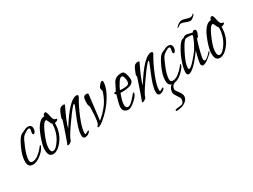

<svg xmlns="http://www.w3.org/2000/svg" viewBox="-58 -1165 2725 2070"><g transform="rotate(-30 1304.5 -129.5)"><path d="M264 -328Q264 -307 254.5 -290.5Q245 -274 234 -274Q222 -274 222 -292Q222 -298 226 -314Q230 -330 230 -337Q230 -353 213 -353Q201 -353 175.5 -336.5Q150 -320 137 -307Q118 -287 82 -197.5Q46 -108 46 -59Q46 -22 75 -22Q112 -22 149 -50.5Q186 -79 209 -108.5Q232 -138 233 -138Q238 -136 238 -131Q238 -116 214 -83.5Q190 -51 147.5 -21.5Q105 8 65 8Q4 8 4 -63Q4 -132 49 -229Q94 -326 127 -341Q142 -347 159.5 -356Q177 -365 189.5 -370Q202 -375 217 -375Q264 -375 264 -328Z M492 -264Q492 -147 431 -64Q370 19 310 19Q252 19 252 -65Q252 -88 256 -111Q261 -137 274 -178Q287 -219 308 -267Q329 -315 359.5 -348.5Q390 -382 421 -382H428Q428 -396 436 -406Q444 -416 458 -416Q472 -415 483 -357.5Q494 -300 515 -298Q534 -295 534 -287Q534 -279 519 -271.5Q504 -264 492 -264ZM464 -272Q455 -277 442 -307.5Q429 -338 424 -338Q393 -338 352 -246.5Q311 -155 301 -102Q297 -79 297 -60Q297 -11 325 -11Q365 -11 414.5 -92.5Q464 -174 464 -272Z M852 -372Q801 -287 757 -177Q713 -67 713 -12Q713 6 721 6Q724 6 740.5 -4Q757 -14 760 -14Q766 -14 766 -8Q766 4 744 19Q722 34 700 34Q671 34 671 -9Q671 -48 687 -100Q703 -152 737 -233Q771 -314 771 -315Q776 -328 776 -335Q776 -340 773 -340Q768 -340 751 -322Q708 -274 628 -158Q548 -42 546 -15Q545 -8 527 4.5Q509 17 497 17Q490 17 489 10Q491 13 526.5 -90Q562 -193 577 -239Q581 -251 581 -257Q581 -261 579.5 -264.5Q578 -268 578 -270Q578 -274 581 -283Q604 -347 620 -367.5Q636 -388 669 -388Q682 -388 684 -379Q602 -211 586 -139Q751 -405 839 -405Q859 -405 859 -392Q859 -383 852 -372Z M1165 -354Q1154 -295 1115 -227.5Q1076 -160 1030 -109Q984 -58 940.5 -23.5Q897 11 875 11Q869 11 869 6Q869 -1 871 -3.5Q873 -6 875.5 -8Q878 -10 882 -14Q886 -18 889.5 -30.5Q893 -43 896.5 -63.5Q900 -84 903 -123.5Q906 -163 907 -216Q907 -234 901 -243Q895 -252 895 -278Q895 -327 904.5 -346Q914 -365 944 -365Q958 -365 963 -356Q928 -77 925 -41Q926 -42 945 -58Q964 -74 982.5 -93Q1001 -112 1025.5 -141Q1050 -170 1071.5 -210Q1093 -250 1107 -295Q1109 -303 1109 -307Q1109 -314 1105 -324.5Q1101 -335 1101 -340Q1101 -352 1122 -377.5Q1143 -403 1157 -403Q1168 -403 1168 -382Q1168 -370 1165 -354Z M1430 -311Q1436 -280 1436 -261Q1436 -239 1421 -223.5Q1406 -208 1382 -201.5Q1358 -195 1339 -192.5Q1320 -190 1303 -190Q1293 -190 1280.5 -190.5Q1268 -191 1267 -191Q1234 -107 1234 -59Q1234 -19 1264 -19Q1285 -19 1313 -45.5Q1341 -72 1362 -98.5Q1383 -125 1387 -125Q1394 -125 1394 -117Q1394 -89 1339 -39.5Q1284 10 1253 10Q1228 10 1207.5 -5.5Q1187 -21 1187 -57Q1187 -68 1190 -83Q1197 -121 1208.5 -157Q1220 -193 1221 -201Q1206 -205 1206 -217Q1206 -228 1223 -228H1230Q1270 -307 1276 -319Q1304 -372 1383 -372Q1417 -372 1430 -311ZM1394 -263Q1394 -288 1389 -306Q1384 -324 1377.5 -331Q1371 -338 1364 -338Q1344 -338 1316.5 -295Q1289 -252 1276 -219Q1278 -219 1292 -218Q1306 -217 1316 -217Q1357 -217 1375 -226Q1393 -235 1394 -263Z M1780 -372Q1729 -287 1685 -177Q1641 -67 1641 -12Q1641 6 1649 6Q1652 6 1668.5 -4Q1685 -14 1688 -14Q1694 -14 1694 -8Q1694 4 1672 19Q1650 34 1628 34Q1599 34 1599 -9Q1599 -48 1615 -100Q1631 -152 1665 -233Q1699 -314 1699 -315Q1704 -328 1704 -335Q1704 -340 1701 -340Q1696 -340 1679 -322Q1636 -274 1556 -158Q1476 -42 1474 -15Q1473 -8 1455 4.5Q1437 17 1425 17Q1418 17 1417 10Q1419 13 1454.5 -90Q1490 -193 1505 -239Q1509 -251 1509 -257Q1509 -261 1507.5 -264.5Q1506 -268 1506 -270Q1506 -274 1509 -283Q1532 -347 1548 -367.5Q1564 -388 1597 -388Q1610 -388 1612 -379Q1530 -211 1514 -139Q1679 -405 1767 -405Q1787 -405 1787 -392Q1787 -383 1780 -372Z M2010 -328Q2010 -307 2000.5 -290.5Q1991 -274 1980 -274Q1968 -274 1968 -292Q1968 -298 1972 -314Q1976 -330 1976 -337Q1976 -353 1959 -353Q1947 -353 1921.5 -336.5Q1896 -320 1883 -307Q1864 -287 1828 -197.5Q1792 -108 1792 -59Q1792 -22 1821 -22Q1858 -22 1895 -50.5Q1932 -79 1955 -108.5Q1978 -138 1979 -138Q1984 -136 1984 -131Q1984 -107 1935 -56Q1886 -5 1833 5V6Q1812 10 1799.5 28Q1787 46 1787 69Q1787 81 1816 117.5Q1845 154 1845 182Q1845 215 1819 238.5Q1793 262 1760.5 271.5Q1728 281 1696 281Q1687 281 1687 270Q1687 265 1696 262Q1709 258 1732.5 256Q1756 254 1769 251.5Q1782 249 1792.5 234.5Q1803 220 1803 193Q1803 179 1777 142.5Q1751 106 1751 86Q1751 61 1762 38.5Q1773 16 1792 6Q1750 -4 1750 -63Q1750 -132 1795 -229Q1840 -326 1873 -341Q1888 -347 1905.5 -356Q1923 -365 1935.5 -370Q1948 -375 1963 -375Q2010 -375 2010 -328Z M2309 -80Q2308 -79 2300 -71.5Q2292 -64 2287 -60Q2282 -56 2272.5 -47.5Q2263 -39 2256 -34Q2249 -29 2239 -22Q2229 -15 2221.5 -11.5Q2214 -8 2206 -5Q2198 -2 2191 -2Q2170 -2 2166 -27Q2166 -69 2199 -182Q2065 3 2007 3Q1983 3 1983 -33Q1983 -79 2010.5 -157.5Q2038 -236 2078 -299.5Q2118 -363 2148 -363H2151L2162 -371Q2171 -381 2190 -381Q2205 -381 2232 -373Q2259 -365 2262 -365Q2266 -365 2272.5 -373Q2279 -381 2288 -381Q2313 -381 2313 -359Q2313 -350 2309.5 -339Q2306 -328 2299.5 -313.5Q2293 -299 2292 -296Q2291 -294 2282.5 -290Q2274 -286 2273 -283Q2251 -221 2234 -150.5Q2217 -80 2217 -64Q2217 -39 2231 -39Q2245 -39 2265.5 -56Q2286 -73 2301 -90Q2316 -107 2317 -107Q2319 -107 2319 -103Q2319 -88 2309 -80ZM2243 -346Q2237 -346 2222.5 -348Q2208 -350 2198 -350Q2184 -350 2168 -346Q2143 -339 2086 -227.5Q2029 -116 2029 -61Q2029 -44 2039 -44Q2060 -44 2113.5 -105Q2167 -166 2184 -192Q2209 -232 2230 -278.5Q2251 -325 2251 -340Q2251 -346 2246 -346ZM2153 -487Q2151 -487 2151 -489Q2151 -496 2167.5 -510.5Q2184 -525 2194 -530Q2210 -540 2230 -540Q2247 -540 2278 -529.5Q2309 -519 2325 -519Q2349 -519 2367 -540Q2373 -540 2373 -536Q2373 -529 2358.5 -515Q2344 -501 2333 -494Q2320 -486 2306 -486Q2288 -486 2256 -499.5Q2224 -513 2207 -513Q2190 -513 2174 -500Q2158 -487 2153 -487Z M2567 -264Q2567 -147 2506 -64Q2445 19 2385 19Q2327 19 2327 -65Q2327 -88 2331 -111Q2336 -137 2349 -178Q2362 -219 2383 -267Q2404 -315 2434.5 -348.5Q2465 -382 2496 -382H2503Q2503 -396 2511 -406Q2519 -416 2533 -416Q2547 -415 2558 -357.5Q2569 -300 2590 -298Q2609 -295 2609 -287Q2609 -279 2594 -271.5Q2579 -264 2567 -264ZM2539 -272Q2530 -277 2517 -307.5Q2504 -338 2499 -338Q2468 -338 2427 -246.5Q2386 -155 2376 -102Q2372 -79 2372 -60Q2372 -11 2400 -11Q2440 -11 2489.5 -92.5Q2539 -174 2539 -272Z"/></g></svg>

Font: Bilbo Swash Caps
Style: Regular
Weight: 400
Designer: Robert E. Leuschke
Foundry: Robert E. Leuschke
Version: Version 1.002